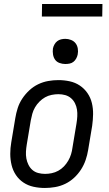

<svg xmlns="http://www.w3.org/2000/svg" viewBox="-20 -926 540 954"><path d="M203 8Q174 8 146.5 2Q119 -4 96.5 -19Q74 -34 59 -56.5Q44 -79 37.5 -106Q31 -133 31 -161.5Q31 -190 36 -219L56 -339Q60 -364 68 -389Q76 -414 91 -436.5Q106 -459 126 -477.5Q146 -496 170 -507.5Q194 -519 219.5 -523.5Q245 -528 270 -528Q299 -528 326.5 -522Q354 -516 376.5 -501Q399 -486 414.5 -463.5Q430 -441 436.5 -414Q443 -387 442.5 -358.5Q442 -330 438 -301L418 -181Q414 -156 405.5 -131Q397 -106 382.5 -83.5Q368 -61 348 -42.5Q328 -24 304 -12.5Q280 -1 254 3.5Q228 8 203 8ZM204 -62Q220 -62 237 -65.5Q254 -69 269.5 -77.5Q285 -86 297.5 -99Q310 -112 319 -127.5Q328 -143 333 -159.5Q338 -176 340 -192L360 -312Q363 -330 364 -347.5Q365 -365 362.5 -381.5Q360 -398 352.5 -413Q345 -428 332.5 -438.5Q320 -449 304 -453.5Q288 -458 270 -458Q254 -458 236.5 -454.5Q219 -451 204 -442.5Q189 -434 176 -421Q163 -408 154 -392.5Q145 -377 140.5 -360.5Q136 -344 133 -328L113 -208Q110 -190 109 -172.5Q108 -155 111 -138.5Q114 -122 121.5 -107Q129 -92 141 -81.5Q153 -71 169.5 -66.5Q186 -62 204 -62ZM304 -608Q290 -608 276 -613Q262 -618 254 -629Q246 -640 243.5 -655Q241 -670 243 -685Q245 -695 250.5 -705Q256 -715 264.5 -721.5Q273 -728 283.5 -730.5Q294 -733 305 -733Q319 -733 333 -727.5Q347 -722 355.5 -711Q364 -700 366.5 -685Q369 -670 366 -655Q364 -645 358.5 -635Q353 -625 344.5 -618.5Q336 -612 325.5 -610Q315 -608 304 -608ZM188 -844 189 -906H489L488 -844Z"/></svg>

Font: Iosevka Term Curly Oblique
Style: Regular
Weight: 400
Italic angle: -9°
Designer: Belleve Invis
Foundry: Belleve Invis
Version: Version 32.3.0